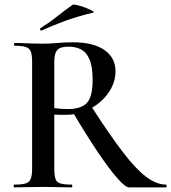

<svg xmlns="http://www.w3.org/2000/svg" viewBox="-20 -811 741 831"><path d="M538 0Q523 0 488 -39.5Q453 -79 403.5 -152.5Q354 -226 293 -329L373 -354Q454 -228 511.5 -153Q569 -78 613.5 -45Q658 -12 699 -12Q701 -12 701 -6Q701 0 699 0Q636 0 596.5 0Q557 0 538 0ZM295 -628Q384 -628 432 -594.5Q480 -561 480 -502Q480 -464 462 -430Q444 -396 414 -370Q384 -344 345.5 -329Q307 -314 266 -314Q254 -314 240 -314Q226 -314 215 -315V-81Q215 -52 220 -37Q225 -22 241.5 -17Q258 -12 290 -12Q293 -12 293 -6Q293 0 290 0Q265 0 234 -1Q203 -2 166 -2Q131 -2 99 -1Q67 0 42 0Q39 0 39 -6Q39 -12 42 -12Q75 -12 91 -17Q107 -22 113 -37Q119 -52 119 -81V-544Q119 -573 113.5 -587.5Q108 -602 92 -607.5Q76 -613 43 -613Q41 -613 41 -619Q41 -625 43 -625Q68 -625 99.5 -623.5Q131 -622 166 -622Q195 -622 230 -625Q265 -628 295 -628ZM381 -465Q381 -522 367.5 -553.5Q354 -585 331 -597Q308 -609 278 -609Q255 -609 241 -603.5Q227 -598 221 -583.5Q215 -569 215 -542V-343Q229 -341 245 -340Q261 -339 273 -339Q332 -339 356.5 -366Q381 -393 381 -465ZM160 -679Q156 -677 154 -682.5Q152 -688 155 -689Q195 -714 228 -740.5Q261 -767 294 -790Q297 -793 314.5 -789Q332 -785 350.5 -777.5Q369 -770 380 -764Q391 -758 382 -756Q315 -740 263 -721Q211 -702 160 -679Z"/></svg>

Font: Cormorant SemiBold
Style: Regular
Weight: 600
Designer: Christian Thalmann (Catharsis Fonts)
Foundry: Catharsis Fonts
Version: Version 4.000